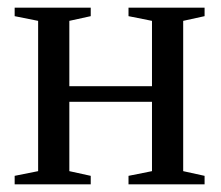

<svg xmlns="http://www.w3.org/2000/svg" viewBox="-20 -479 575 499"><path d="M79.1 -424.8 18.1 -437V-459H215.8V-437L160.2 -424.8V-254.9H375V-424.8L314 -437V-459H511.7V-437L456.1 -424.8V-34.2L511.7 -22V0H314V-22L375 -34.2V-214.4H160.2V-34.2L215.8 -22V0H18.1V-22L79.1 -34.2Z"/></svg>

Font: Liberation Serif
Style: Regular
Weight: 400
Designer: Steve Matteson
Foundry: Ascender Corporation
Version: Version 2.1.5